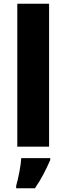

<svg xmlns="http://www.w3.org/2000/svg" viewBox="-20 -780 353 1021"><path d="M241 0H72V-760H241ZM247 71Q231 108 212 144.5Q193 181 166 221H66V208Q75 177 83 134.5Q91 92 93 61H247Z"/></svg>

Font: Noto Sans ExtraBold
Style: Regular
Weight: 800
Designer: Monotype Design Team
Foundry: Monotype Imaging Inc.
Version: Version 2.007